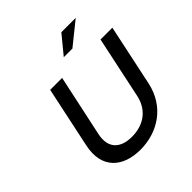

<svg xmlns="http://www.w3.org/2000/svg" viewBox="-230 -1049 1227 1227"><g transform="rotate(-45 383.0 -435.5)"><path d="M204 -670 116 -255C79 -80 185 9 342 9C498 9 641 -80 678 -255L766 -670H659L570 -250C547 -141 464 -88 362 -88C260 -88 200 -141 222 -250L312 -670ZM413 -756H491L645 -880H515Z"/></g></svg>

Font: LT Wave Text Medium Italic
Style: Regular
Weight: 500
Designer: Daniel Lyons
Version: Version 2.5 (Glyphs App)